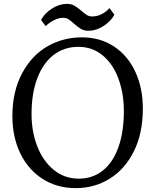

<svg xmlns="http://www.w3.org/2000/svg" viewBox="-20 -958 799 992"><path d="M44 0ZM718 -397Q718 -270 672 -177Q626 -84 547 -35Q468 14 372 14Q274 14 199.5 -34Q125 -82 84.5 -166.5Q44 -251 44 -358Q44 -486 94.5 -580Q145 -674 229 -721Q309 -765 403 -765Q498 -765 569.5 -717.5Q641 -670 679.5 -586.5Q718 -503 718 -397ZM143 -368Q143 -278 172.5 -202Q202 -126 257.5 -80.5Q313 -35 387 -35Q459 -35 511.5 -77Q564 -119 592 -198Q620 -277 620 -385Q620 -474 592.5 -550Q565 -626 511.5 -671Q458 -716 385 -716Q312 -716 257.5 -674.5Q203 -633 173 -554.5Q143 -476 143 -368ZM325 -938Q348 -938 364 -929Q380 -920 401 -902Q418 -887 429.5 -880Q441 -873 456 -873Q505 -873 546 -916L571 -882Q552 -847 514 -823Q476 -799 438 -799Q415 -799 398.5 -808.5Q382 -818 362 -836Q346 -851 334 -858.5Q322 -866 307 -866Q283 -866 258.5 -853.5Q234 -841 216 -823L192 -855Q211 -890 249 -914Q287 -938 325 -938Z"/></svg>

Font: Martel
Style: Regular
Weight: 400
Designer: Dan Reynolds
Foundry: Dan Reynolds
Version: Version 1.001; ttfautohint (v1.1) -l 5 -r 5 -G 72 -x 0 -D la